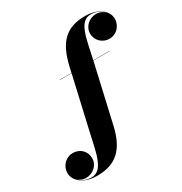

<svg xmlns="http://www.w3.org/2000/svg" viewBox="-442 -927 1287 1355"><g transform="rotate(-30 201.0 -250.0)"><path d="M66.5 -460V-458H162L69 -51.5C32.5 102 18 250 -82.5 250C-125.5 250 -162.5 232 -186 206C-168.5 223.5 -144.5 234 -120 234C-60.5 234 -12 191 -12 133.5C-12 77.5 -54 34 -114 34C-167 34 -216 77.5 -216 138.5C-216 203 -150.5 260 -42.5 260C113.5 260 193.5 181.5 232.5 11.5L337.5 -448.5C338.5 -451.5 339 -455 339.5 -458H472V-460H340C374.5 -609.5 387 -750 485 -750C529 -750 566.5 -731.5 590 -704.5C572 -723 547.5 -734 522.5 -734C463 -734 414.5 -691 414.5 -633.5C414.5 -577 461.5 -534 516.5 -534C572 -534 618.5 -580 618.5 -638.5C618.5 -703 553.5 -760 445 -760C290 -760 214.5 -682 174 -511.5L162 -460Z"/></g></svg>

Font: Bodoni* 96pt Fatface
Style: Italic
Weight: 900
Italic angle: -13°
Version: Version 2.3